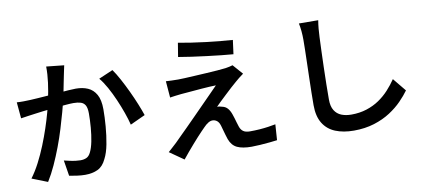

<svg xmlns="http://www.w3.org/2000/svg" viewBox="-76 -1082 3151 1420"><g transform="rotate(-10 1500.0 -372.0)"><path d="M455 -787Q451 -770 447 -749.5Q443 -729 439 -711Q435 -690 429 -661.5Q423 -633 417.5 -603.5Q412 -574 406 -546Q396 -504 380.5 -448Q365 -392 345.5 -328Q326 -264 301.5 -199Q277 -134 248.5 -71.5Q220 -9 188 42L71 -4Q106 -51 136 -109Q166 -167 191 -229Q216 -291 236 -351Q256 -411 270 -462.5Q284 -514 292 -552Q306 -617 314.5 -680.5Q323 -744 322 -801ZM800 -690Q823 -658 849 -610Q875 -562 900 -509Q925 -456 945 -406.5Q965 -357 977 -321L864 -269Q854 -310 836 -361Q818 -412 795 -465Q772 -518 746 -565Q720 -612 693 -644ZM62 -578Q88 -576 113 -576.5Q138 -577 164 -578Q188 -579 223 -581.5Q258 -584 298.5 -587Q339 -590 379 -593.5Q419 -597 453 -599.5Q487 -602 509 -602Q560 -602 599 -585Q638 -568 661 -527.5Q684 -487 684 -416Q684 -358 678.5 -289Q673 -220 661 -157Q649 -94 627 -52Q603 0 563 19Q523 38 468 38Q440 38 407 33.5Q374 29 349 24L330 -94Q350 -89 373 -84Q396 -79 417.5 -76.5Q439 -74 452 -74Q478 -74 497.5 -83Q517 -92 530 -119Q545 -149 554.5 -196.5Q564 -244 568.5 -299Q573 -354 573 -404Q573 -446 561.5 -466Q550 -486 527.5 -493Q505 -500 473 -500Q450 -500 410 -496.5Q370 -493 324 -488.5Q278 -484 239 -479Q200 -474 178 -471Q158 -468 126.5 -464Q95 -460 73 -456Z M1312 -805Q1354 -797 1407.5 -789Q1461 -781 1518 -774Q1575 -767 1627 -762.5Q1679 -758 1716 -755L1702 -650Q1663 -653 1611.5 -658.5Q1560 -664 1504 -671Q1448 -678 1394 -685.5Q1340 -693 1295 -701ZM1747 -496Q1729 -483 1713 -470.5Q1697 -458 1685 -447Q1668 -433 1643.5 -410.5Q1619 -388 1593.5 -364Q1568 -340 1546.5 -319.5Q1525 -299 1515 -288Q1522 -289 1533.5 -287Q1545 -285 1553 -282Q1577 -277 1592.5 -259.5Q1608 -242 1618 -213Q1623 -200 1628 -182.5Q1633 -165 1638 -148Q1643 -131 1648 -116Q1656 -92 1673.5 -79.5Q1691 -67 1723 -67Q1760 -67 1795 -69.5Q1830 -72 1861 -76.5Q1892 -81 1917 -86L1909 32Q1889 35 1853 38.5Q1817 42 1779.5 44.5Q1742 47 1716 47Q1648 47 1608.5 28.5Q1569 10 1551 -39Q1546 -54 1540 -74Q1534 -94 1529 -113Q1524 -132 1520 -145Q1512 -172 1497 -183.5Q1482 -195 1464 -195Q1448 -195 1431 -184.5Q1414 -174 1397 -156Q1386 -145 1370 -128.5Q1354 -112 1335 -91Q1316 -70 1295 -46Q1274 -22 1252.5 3.5Q1231 29 1211 54L1105 -20Q1117 -31 1133.5 -45.5Q1150 -60 1169 -78Q1181 -90 1206 -115Q1231 -140 1264.5 -173Q1298 -206 1335 -244Q1372 -282 1409 -319Q1446 -356 1478 -389Q1510 -422 1534 -446Q1513 -446 1484.5 -444Q1456 -442 1426 -440Q1396 -438 1367 -435Q1338 -432 1313 -430.5Q1288 -429 1270 -427Q1244 -425 1222.5 -421.5Q1201 -418 1185 -416L1175 -540Q1192 -539 1216.5 -538Q1241 -537 1267 -537Q1283 -537 1316 -538.5Q1349 -540 1392.5 -542.5Q1436 -545 1480.5 -547.5Q1525 -550 1564 -553Q1603 -556 1627 -559Q1640 -561 1656.5 -564.5Q1673 -568 1681 -571Z M2363 -789Q2358 -760 2355 -727Q2352 -694 2351 -665Q2349 -624 2347 -564.5Q2345 -505 2343 -439Q2341 -373 2340 -309.5Q2339 -246 2339 -197Q2339 -146 2358 -115.5Q2377 -85 2409.5 -72Q2442 -59 2484 -59Q2547 -59 2599.5 -76Q2652 -93 2694 -121.5Q2736 -150 2770 -187Q2804 -224 2831 -264L2912 -165Q2887 -130 2848.5 -90.5Q2810 -51 2757 -16.5Q2704 18 2635 39.5Q2566 61 2482 61Q2403 61 2344 37Q2285 13 2252.5 -39.5Q2220 -92 2220 -176Q2220 -217 2221 -270.5Q2222 -324 2223.5 -381Q2225 -438 2226.5 -493Q2228 -548 2229 -593Q2230 -638 2230 -665Q2230 -699 2227 -731Q2224 -763 2218 -790Z"/></g></svg>

Font: Noto Sans JP SemiBold
Style: Regular
Weight: 600
Designer: Ryoko NISHIZUKA  (kana, bopomofo & ideographs); Paul D. Hunt (Latin, Greek & Cyrillic); Sandoll Communications , Soo-you
Foundry: Adobe
Version: Version 2.004-H2;hotconv 1.0.118;makeotfexe 2.5.65603